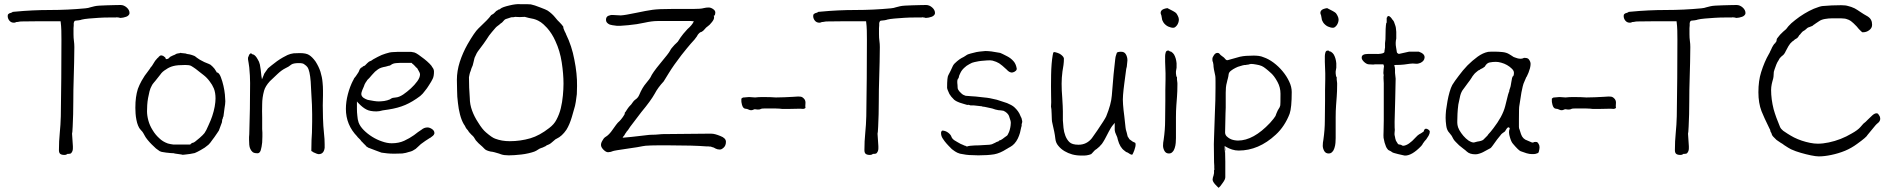

<svg xmlns="http://www.w3.org/2000/svg" viewBox="-20 -731 9083 922"><path d="M539 -647H502Q479 -647 454.5 -645.5Q430 -644 407.5 -642Q385 -640 373 -637Q369 -635 358 -633.5Q347 -632 344 -632Q340 -632 337 -629V-627Q335 -626 335 -623.5Q335 -621 334 -619Q334 -614 334 -608.5Q334 -603 333 -596V-566Q333 -549 335 -534.5Q337 -520 337 -505Q337 -469 336 -432.5Q335 -396 334 -358Q332 -301 332 -241.5Q332 -182 329 -123Q328 -115 328 -107Q328 -99 326 -89L330 -29Q330 -25 330 -18.5Q330 -12 328 -6Q326 -1 322.5 3.5Q319 8 309 8H308Q307 8 307 8H306Q304 8 304 8L301 10Q297 13 289 13Q276 13 269.5 8Q263 3 263 -10Q263 -53 267 -92.5Q271 -132 272 -173Q275 -356 275 -540Q275 -563 274.5 -584.5Q274 -606 271 -629H173Q151 -629 128 -628.5Q105 -628 82 -628Q79 -628 75.5 -627.5Q72 -627 67 -626Q65 -626 63 -625.5Q61 -625 57 -625Q56 -623 52 -623Q51 -622 47 -622Q33 -622 25 -632Q17 -642 17 -654Q17 -661 20 -663.5Q23 -666 27 -668Q30 -668 34 -670Q36 -670 38 -671.5Q40 -673 41 -674H42Q44 -674 47 -674.5Q50 -675 53 -675Q136 -683 220.5 -683Q305 -683 390 -691Q398 -692 403.5 -693Q409 -694 414 -696Q423 -698 434 -701Q442 -703 458 -704Q474 -705 493 -705.5Q512 -706 530 -706.5Q548 -707 559 -707Q575 -707 588.5 -695Q602 -683 602 -668Q602 -663 597.5 -658Q593 -653 586 -650.5Q579 -648 571.5 -646.5Q564 -645 559 -645H558Q555 -645 554 -646Q551 -646 549 -647Q548 -647 547 -647L541 -648Q540 -648 539 -648Z M981 -129Q993 -155 999 -173Q1007 -197 1011 -219Q1015 -242 1015 -258Q1015 -286 1007 -306Q999 -325 987 -340Q974 -358 957 -371Q948 -378 939 -385Q930 -392 920 -400Q906 -410 897 -415Q888 -419 870 -419Q832 -419 813 -414Q793 -409 778 -398Q759 -387 750 -373Q746 -367 723 -339Q723 -339 722 -338H721V-337L717 -332Q713 -328 709 -320Q702 -308 698 -292.5Q694 -277 691 -260Q688 -243 687 -226.5Q686 -210 686 -197Q686 -176 692.5 -152Q699 -128 713 -106Q726 -84 745 -67Q761 -51 786 -42Q793 -40 799 -39L812 -37H813H892H894L895 -39Q903 -46 906 -45.5Q909 -45 917 -51Q925 -57 939 -69Q955 -83 962 -92Q970 -103 981 -129ZM1023 -92Q1007 -68 1001 -61Q988 -42 981 -36Q977 -32 963 -22Q953 -16 943 -10Q938 -7 928 -2Q916 3 915 4Q893 9 871 11Q856 13 853 12V11Q852 11 845 10L817 6Q817 5 817 5V6Q817 6 817 6V5Q812 5 799 4Q790 3 780 2H779Q770 1 760 -1Q752 -2 748 -5H747Q738 -11 729 -18Q718 -28 708 -38Q698 -48 689 -59Q678 -73 677 -76Q672 -86 668 -92Q665 -98 656 -107H657H656Q648 -115 643 -128Q638 -140 635 -156Q632 -171 631 -186Q630 -201 630 -213Q630 -242 633 -263Q636 -285 642 -304Q649 -323 660 -343Q676 -371 688 -385Q699 -399 699 -400L704 -408Q709 -412 715 -423Q722 -435 725 -439Q738 -455 742 -457V-458Q746 -462 749 -464Q752 -465 756 -465Q758 -465 762 -463H763Q775 -455 775 -452Q775 -448 778 -447Q782 -447 784 -448L787 -449L788 -450H789L797 -458Q797 -458 801 -460Q810 -465 819 -468Q828 -474 832 -474Q848 -476 848 -478Q849 -475 851 -477L852 -476H854L872 -474Q875 -474 876 -472H877Q893 -470 901 -467Q915 -463 920 -458Q923 -455 940 -444Q950 -438 961 -433Q982 -424 983 -424Q984 -424 991 -420Q996 -416 1001 -411Q1005 -407 1010 -401Q1014 -396 1019 -387L1020 -385L1021 -383H1023L1024 -382H1026Q1035 -376 1041 -359Q1048 -341 1053 -319Q1058 -297 1060 -277Q1062 -256 1062 -245Q1062 -233 1058 -210Q1055 -191 1053 -172Q1050 -168 1050 -163Q1049 -160 1047 -156V-155Q1046 -152 1046 -146Q1046 -143 1044 -139Q1032 -107 1031 -104Q1030 -103 1023 -92ZM832 -474Q832 -475 832 -475Z M1475 -6Q1475 -41 1476 -59L1478 -94Q1479 -111 1479 -147V-183Q1479 -207 1478 -228Q1477 -250 1475 -282Q1474 -313 1472 -339Q1470 -365 1466 -383Q1462 -401 1456 -409Q1452 -415 1440 -423Q1434 -428 1415 -428Q1389 -428 1379 -421Q1366 -410 1350 -403Q1332 -394 1313 -376Q1295 -359 1276 -341Q1254 -317 1248 -295Q1239 -262 1239 -231Q1238 -196 1239 -166Q1239 -136 1239 -111Q1239 -107 1240 -94Q1240 -82 1240 -75Q1240 -61 1239 -47Q1237 -26 1232 -9Q1227 5 1217 5Q1200 5 1193 -1Q1186 -7 1182 -16Q1178 -24 1177 -36Q1176 -48 1176 -60Q1176 -67 1176 -73Q1177 -80 1177 -86Q1179 -147 1180 -208.5Q1181 -270 1181 -332Q1181 -350 1180 -368Q1178 -402 1177 -407Q1176 -416 1174 -428Q1171 -442 1171 -446Q1171 -452 1171 -454Q1172 -456 1175 -464Q1176 -469 1180 -472Q1182 -475 1186 -475Q1189 -472 1192 -470H1195L1197 -469Q1207 -465 1217 -447Q1225 -435 1228 -421Q1230 -409 1232 -396Q1233 -381 1235 -368L1238 -350L1245 -367Q1248 -378 1255 -386Q1262 -396 1267 -403Q1272 -408 1284 -417Q1296 -427 1310 -437Q1324 -447 1339 -455.5Q1354 -464 1361 -467Q1375 -473 1390 -475Q1405 -476 1420 -476Q1450 -476 1464 -467Q1479 -458 1495 -436Q1511 -411 1519 -386Q1527 -360 1529 -335Q1531 -316 1531 -296Q1531 -289 1531 -273Q1530 -255 1530 -225Q1530 -201 1531 -163.5Q1532 -126 1536 -89Q1539 -64 1539 -38Q1539 -30 1539 -21Q1538 -13 1535 -6Q1532 1 1526 5Q1518 10 1508 9Q1504 9 1489 2Q1485 1 1482 -2Q1475 -6 1475 -6ZM1526 5ZM1267 -403Z M1710 -60Q1708 -63 1702 -68Q1700 -71 1698 -72Q1697 -73 1696 -74V-75Q1641 -131 1641 -208Q1641 -242 1650.5 -278.5Q1660 -315 1676 -346H1677Q1678 -351 1681 -355.5Q1684 -360 1687 -363L1688 -364L1700 -382Q1703 -386 1704 -390Q1706 -394 1708 -399Q1710 -402 1712.5 -404.5Q1715 -407 1719 -408L1720 -409H1722V-411V-413H1724H1725H1726Q1728 -414 1730 -415Q1734 -417 1737 -421Q1740 -425 1744 -428Q1748 -431 1752 -435Q1764 -439 1772 -446Q1795 -459 1813 -467Q1831 -474 1851 -479Q1862 -481 1871 -481Q1880 -481 1891 -482H1940Q1946 -482 1954 -482Q1961 -481 1970 -479Q1977 -477 1990 -468Q2003 -459 2017 -448Q2031 -437 2043 -425Q2054 -414 2056 -408L2057 -407Q2064 -398 2064 -387Q2064 -365 2058 -353Q2052 -340 2040 -322Q2035 -314 2030.5 -307.5Q2026 -301 2020 -294Q2015 -287 2010 -281.5Q2005 -276 1998 -270Q1961 -242 1926 -227Q1891 -212 1845 -205L1818 -201Q1801 -196 1788 -196Q1757 -196 1740 -205Q1722 -214 1703 -234L1698 -239L1694 -244V-237V-231V-208Q1694 -192 1696 -175Q1697 -158 1702 -143Q1709 -124 1727 -106Q1745 -88 1767.5 -74Q1790 -60 1814 -52Q1839 -43 1861 -43Q1895 -43 1921 -55Q1947 -67 1968 -82Q1978 -90 1987 -96.5Q1996 -103 2004 -108Q2017 -119 2033 -119Q2043 -119 2055 -111Q2066 -103 2066 -93V-90Q2064 -83 2059 -79Q2052 -73 2046 -69H2045Q2034 -62 2022.5 -54.5Q2011 -47 2001 -39Q1993 -32 1987 -26L1976 -16Q1969 -11 1962 -7.5Q1955 -4 1947 -2H1946Q1929 4 1912 6Q1894 7 1874 7Q1854 7 1840 5.5Q1826 4 1812 2L1785 -8Q1771 -13 1751 -21Q1749 -21 1748 -22Q1747 -23 1745 -24V-25H1744Q1740 -27 1739 -28L1738 -29V-30Q1734 -35 1730 -38Q1726 -41 1723 -45Q1720 -49 1716 -52Q1713 -55 1710 -60ZM1727 -315Q1725 -310 1720 -299Q1715 -286 1715 -280Q1715 -269 1726 -261Q1735 -255 1747 -251H1748Q1762 -248 1776 -246Q1790 -244 1798 -244Q1808 -244 1825 -246Q1842 -249 1850 -253H1851Q1861 -260 1866 -261Q1871 -262 1881 -263Q1896 -264 1916 -277Q1935 -290 1953 -306.5Q1971 -323 1984 -341Q1997 -359 1997 -374Q1997 -380 1992 -388Q1988 -396 1983 -404L1981 -405V-406Q1977 -407 1976 -410Q1973 -414 1970 -416V-417Q1965 -421 1963 -423L1958 -427V-428L1957 -429H1956H1955H1899Q1891 -429 1883 -428Q1867 -427 1857 -419Q1854 -417 1852 -416Q1851 -416 1851 -416Q1849 -416 1846 -415L1832 -411Q1820 -409 1811 -406Q1802 -403 1795 -398Q1788 -393 1781 -387Q1774 -380 1766 -371Q1758 -362 1754 -357Q1748 -352 1743 -346V-345Q1740 -340 1736 -335Q1731 -328 1727 -315Z M2386 10Q2383 8 2354 0Q2342 -3 2337 -3Q2314 -8 2307 -16Q2300 -24 2278 -43Q2271 -50 2265 -57Q2255 -72 2255 -73Q2250 -79 2244 -84Q2233 -95 2232 -97Q2230 -101 2227 -105Q2223 -109 2220 -113Q2214 -122 2213 -126Q2213 -126 2207 -135Q2196 -154 2189 -181Q2182 -208 2179 -237Q2175 -267 2175 -296Q2174 -326 2174 -348Q2174 -390 2188 -434Q2202 -477 2225 -518Q2259 -577 2277 -594Q2327 -641 2336 -655Q2338 -659 2343 -661Q2349 -664 2352 -667Q2356 -671 2359 -674Q2362 -678 2366 -680Q2368 -681 2370 -682Q2372 -683 2374 -685Q2376 -686 2379 -686Q2381 -687 2383 -689Q2392 -697 2427 -705Q2456 -712 2474 -711Q2524 -711 2529 -710Q2545 -707 2575 -695Q2602 -685 2610 -680Q2632 -665 2647 -646Q2657 -633 2667 -624Q2677 -614 2685 -603V-602Q2685 -595 2687 -592Q2691 -583 2691 -582L2696 -572Q2698 -569 2698 -567Q2726 -510 2738 -445Q2752 -376 2751 -318Q2750 -279 2750 -279Q2750 -276 2745 -242Q2742 -222 2736 -204Q2731 -187 2726 -169Q2715 -132 2700 -108Q2679 -77 2653 -65Q2648 -63 2645 -60Q2642 -57 2638 -54Q2633 -49 2625 -43Q2622 -41 2617 -38Q2608 -35 2605 -33Q2600 -28 2593 -26Q2586 -22 2581 -21Q2571 -18 2563.5 -12.5Q2556 -7 2546 -3Q2535 1 2518 5Q2501 9 2483 11Q2466 13 2450 14Q2434 15 2423 15Q2400 15 2386 10ZM2240 -390Q2237 -384 2235 -375Q2232 -361 2232 -360Q2232 -335 2233 -310Q2235 -285 2236 -260Q2236 -230 2247 -200Q2258 -170 2276 -143Q2296 -110 2314 -95Q2343 -70 2358 -65Q2374 -59 2391 -56Q2408 -53 2428 -53Q2479 -53 2527 -67Q2571 -80 2617 -116Q2641 -134 2652 -156Q2666 -182 2673 -211Q2680 -240 2683 -272Q2686 -303 2686 -329Q2686 -376 2677.5 -431.5Q2669 -487 2647 -534Q2631 -570 2607 -597Q2599 -606 2590 -614Q2578 -625 2564 -632Q2554 -637 2543 -640Q2526 -644 2519 -645Q2510 -647 2500 -650L2475 -649Q2455 -650 2454 -650Q2448 -648 2435 -648Q2433 -648 2420 -643Q2407 -640 2402 -635Q2394 -626 2391 -623Q2383 -618 2377 -612Q2375 -610 2373 -609Q2372 -608 2369 -606Q2366 -603 2364 -602Q2360 -598 2360 -598Q2360 -598 2342 -577Q2328 -561 2316 -541Q2302 -520 2288 -502Q2271 -480 2269 -475Q2266 -469 2263 -462Q2259 -455 2258 -450Q2256 -441 2254 -433Q2252 -424 2250 -417Q2247 -410 2244 -403Q2242 -397 2240 -390Z M3409 -651Q3409 -650 3409 -647Q3409 -637 3398 -624Q3387 -610 3379 -605Q3369 -598 3365 -592Q3356 -581 3349 -578Q3341 -576 3339 -573Q3337 -571 3334 -568Q3330 -564 3327 -557Q3323 -551 3315 -541Q3306 -532 3297 -521Q3288 -510 3278.5 -499Q3269 -488 3252 -466Q3215 -418 3192 -380.5Q3169 -343 3167 -340Q3139 -310 3124 -281Q3105 -247 3060 -193L3006 -122Q2997 -109 2996 -107Q2994 -104 2991 -101Q2987 -97 2987 -95Q2986 -93 2983 -90Q2980 -86 2978 -81Q2975 -77 2972 -74L2970 -70H2974Q3011 -73 3060 -79Q3108 -85 3112 -84Q3118 -83 3160 -87L3369 -89H3397Q3412 -89 3439 -78Q3466 -68 3466 -50Q3466 -32 3455 -22Q3444 -12 3436 -13Q3426 -13 3417.5 -17Q3409 -21 3408 -22Q3406 -23 3403 -24Q3401 -23 3394 -27H3393Q3384 -27 3382 -28H3372Q3309 -33 3196 -33Q3083 -34 3066 -29Q3049 -25 2992 -17Q2928 -8 2922 -5Q2915 -1 2900 0Q2890 0 2878 -12Q2866 -24 2866 -35Q2866 -45 2873 -56Q2880 -68 2882.5 -69.5Q2885 -71 2887 -73Q2905 -83 2923 -110Q2942 -137 2946.5 -141.5Q2951 -146 2955.5 -150Q2960 -154 2971 -169Q2982 -184 2980 -188V-189Q2982 -191 2982 -192Q2983 -193 2984 -194Q2986 -196 2991 -205Q2996 -213 3003 -221Q3012 -229 3018 -239Q3024 -248 3030 -252Q3044 -261 3050 -276Q3064 -310 3083 -332Q3102 -355 3104 -360Q3112 -380 3151 -427Q3192 -476 3197 -486.5Q3202 -497 3209 -504Q3215 -511 3219.5 -516Q3224 -521 3228 -524Q3232 -527 3235 -531L3248 -551Q3258 -566 3281 -591Q3304 -611 3311 -627L3312 -629H3309Q3304 -630 3298 -630H3137Q3111 -630 3075 -622Q3040 -614 2996.5 -610Q2953 -606 2943 -607Q2916 -610 2908 -613Q2890 -621 2890 -635.5Q2890 -650 2901 -655Q2913 -660 2923 -659L2961 -657Q2981 -658 3033 -669Q3085 -680 3114 -684Q3143 -688 3206 -688H3308Q3346 -688 3359 -692Q3371 -695 3383 -695Q3394 -695 3405 -687Q3415 -680 3415 -671Q3415 -661 3411 -657V-656L3407 -655Z M3822 -209Q3745 -207 3735 -208Q3719 -211 3649 -210Q3637 -210 3634 -208Q3627 -204 3617 -205Q3610 -206 3609 -206Q3604 -207 3602 -206Q3593 -201 3584 -202Q3581 -202 3577 -204Q3567 -209 3559 -209Q3548 -210 3543 -228Q3539 -241 3540 -256V-257Q3547 -264 3553 -263L3576 -265H3578Q3606 -263 3606 -263Q3623 -265 3642 -265Q3661 -265 3678.5 -264.5Q3696 -264 3706 -263Q3726 -263 3747 -264Q3768 -265 3788 -266Q3797 -267 3804 -267Q3812 -268 3822 -267Q3831 -267 3839 -259Q3848 -251 3848 -238L3847 -220Q3852 -210 3837 -208Z M4407 -647H4370Q4347 -647 4322.5 -645.5Q4298 -644 4275.5 -642Q4253 -640 4241 -637Q4237 -635 4226 -633.5Q4215 -632 4212 -632Q4208 -632 4205 -629V-627Q4203 -626 4203 -623.5Q4203 -621 4202 -619Q4202 -614 4202 -608.5Q4202 -603 4201 -596V-566Q4201 -549 4203 -534.5Q4205 -520 4205 -505Q4205 -469 4204 -432.5Q4203 -396 4202 -358Q4200 -301 4200 -241.5Q4200 -182 4197 -123Q4196 -115 4196 -107Q4196 -99 4194 -89L4198 -29Q4198 -25 4198 -18.5Q4198 -12 4196 -6Q4194 -1 4190.5 3.5Q4187 8 4177 8H4176Q4175 8 4175 8H4174Q4172 8 4172 8L4169 10Q4165 13 4157 13Q4144 13 4137.5 8Q4131 3 4131 -10Q4131 -53 4135 -92.5Q4139 -132 4140 -173Q4143 -356 4143 -540Q4143 -563 4142.5 -584.5Q4142 -606 4139 -629H4041Q4019 -629 3996 -628.5Q3973 -628 3950 -628Q3947 -628 3943.5 -627.5Q3940 -627 3935 -626Q3933 -626 3931 -625.5Q3929 -625 3925 -625Q3924 -623 3920 -623Q3919 -622 3915 -622Q3901 -622 3893 -632Q3885 -642 3885 -654Q3885 -661 3888 -663.5Q3891 -666 3895 -668Q3898 -668 3902 -670Q3904 -670 3906 -671.5Q3908 -673 3909 -674H3910Q3912 -674 3915 -674.5Q3918 -675 3921 -675Q4004 -683 4088.5 -683Q4173 -683 4258 -691Q4266 -692 4271.5 -693Q4277 -694 4282 -696Q4291 -698 4302 -701Q4310 -703 4326 -704Q4342 -705 4361 -705.5Q4380 -706 4398 -706.5Q4416 -707 4427 -707Q4443 -707 4456.5 -695Q4470 -683 4470 -668Q4470 -663 4465.5 -658Q4461 -653 4454 -650.5Q4447 -648 4439.5 -646.5Q4432 -645 4427 -645H4426Q4423 -645 4422 -646Q4419 -646 4417 -647Q4416 -647 4415 -647L4409 -648Q4408 -648 4407 -648Z M4785 -58Q4785 -58 4783 -58Q4777 -56 4776 -54Q4774 -50 4770 -51Q4770 -51 4763 -48Q4762 -47 4760 -46Q4754 -44 4749 -41Q4746 -38 4732 -36Q4709 -34 4680 -33Q4660 -33 4640 -31H4638L4634 -30H4633H4632Q4628 -28 4626 -28H4622Q4619 -28 4616 -31L4612 -32H4610L4609 -33L4605 -35L4593 -40Q4586 -44 4577 -49Q4566 -55 4562 -58Q4560 -60 4555 -64Q4551 -69 4549 -73V-74Q4546 -84 4533 -94Q4521 -103 4506 -104Q4503 -104 4501 -100Q4499 -98 4499 -92Q4499 -78 4507 -66Q4516 -52 4525 -42Q4532 -35 4536 -30Q4541 -25 4546 -20Q4550 -15 4555.5 -11.5Q4561 -8 4566 -4Q4576 3 4590 7Q4604 10 4619 12Q4634 14 4650 14Q4665 15 4678 15Q4723 15 4754 10Q4782 5 4813 -15Q4820 -19 4820 -19L4821 -20Q4826 -22 4828 -24H4829Q4843 -32 4851 -41Q4861 -52 4867.5 -65.5Q4874 -79 4878 -93Q4882 -108 4884 -120Q4885 -125 4886 -125Q4886 -126 4886 -133V-134V-135Q4886 -135 4888 -141Q4889 -144 4889 -147Q4889 -150 4888 -153Q4887 -156 4886 -161Q4886 -165 4883 -168Q4881 -171 4881 -174H4880V-175Q4872 -197 4850 -217Q4838 -227 4816 -236Q4793 -244 4767 -252Q4732 -261 4706 -263Q4656 -269 4643 -269Q4635 -270 4631 -270Q4621 -271 4617 -271Q4615 -272 4605 -276Q4600 -279 4595 -284Q4585 -293 4581 -301Q4578 -305 4578 -323Q4578 -327 4577 -333Q4577 -339 4577 -342Q4577 -344 4578 -348Q4582 -358 4583 -354Q4583 -354 4583 -355Q4585 -369 4592 -381Q4598 -394 4610 -405Q4621 -416 4635 -423Q4648 -431 4660 -433Q4671 -435 4680 -437Q4682 -438 4721 -441Q4737 -442 4746 -440Q4765 -435 4778 -427Q4795 -415 4805 -405Q4810 -401 4814 -397Q4818 -393 4820 -391Q4822 -390 4824 -388Q4826 -386 4832 -384Q4836 -382 4842 -383Q4850 -384 4858 -391Q4864 -397 4862 -404Q4858 -425 4847 -437Q4834 -452 4816 -461Q4791 -474 4783 -477Q4775 -479 4741 -484Q4723 -486 4712 -486Q4677 -483 4669 -481Q4656 -477 4641 -474Q4627 -471 4618 -464Q4608 -457 4597 -452Q4588 -447 4576 -437Q4561 -425 4556 -415Q4544 -388 4534 -370Q4528 -361 4528 -310Q4528 -303 4539 -280Q4541 -277 4548 -267Q4559 -255 4562 -252Q4571 -245 4579 -242Q4584 -239 4608 -232Q4624 -227 4625 -227Q4632 -229 4640 -225Q4641 -225 4655 -225L4691 -221H4692H4693Q4697 -219 4699 -219Q4704 -219 4708 -218L4745 -210Q4754 -207 4760 -205Q4767 -203 4774 -202Q4781 -202 4786 -201Q4798 -199 4799 -199Q4818 -190 4825 -175Q4833 -152 4833 -150Q4835 -144 4833 -128Q4832 -119 4829 -108Q4827 -100 4824 -94Q4819 -83 4818 -82Q4817 -80 4805 -72Q4794 -63 4785 -58ZM4545 -20 4546 -19Q4546 -20 4545.5 -20Q4545 -20 4545 -20Z M5335 -444 5336 -450V-452Q5336 -457 5343 -477Q5345 -482 5362 -482.5Q5379 -483 5386 -471Q5394 -458 5394 -441Q5392 -421 5391 -411Q5390 -405 5388 -399V-398Q5387 -391 5386 -383Q5385 -375 5379 -330Q5375 -300 5373 -275Q5371 -254 5373 -229Q5375 -202 5379 -173Q5384 -128 5385 -118Q5385 -112 5391 -93Q5393 -83 5395 -76L5404 -62L5418 -52L5419 -51Q5424 -49 5430 -46Q5432 -46 5433 -41Q5434 -36 5432 -26Q5431 -23 5427 -9Q5423 1 5422 3Q5420 7 5418 11L5415 12Q5408 11 5399 4Q5393 0 5388 -1Q5384 -4 5379 -8Q5358 -23 5348 -60Q5346 -68 5345 -72Q5341 -81 5339 -86Q5337 -91 5335 -96Q5334 -101 5333 -106Q5333 -111 5333 -121V-141L5320 -125Q5316 -120 5305 -100Q5299 -88 5292 -75Q5285 -61 5278 -50Q5272 -39 5263 -31L5262 -29L5258 -26L5254 -22L5249 -18L5247 -16Q5240 -12 5236 -8L5224 5Q5222 6 5220 9Q5211 13 5198 15Q5193 16 5174 16Q5149 16 5129 10.5Q5109 5 5091.5 -5.5Q5074 -16 5062 -31Q5050 -45 5048 -64Q5046 -82 5042.5 -99Q5039 -116 5035 -133Q5031 -149 5031 -157Q5031 -171 5030 -185Q5029 -195 5029 -205V-206Q5028 -213 5027 -219Q5027 -228 5028 -240Q5028 -248 5027.5 -269Q5027 -290 5027 -316.5Q5027 -343 5027.5 -371.5Q5028 -400 5030 -424Q5032 -448 5035 -465Q5037 -477 5039 -480H5040Q5040 -481 5042 -481Q5046 -481 5057 -477.5Q5068 -474 5074.5 -469Q5081 -464 5085 -459Q5089 -453 5089 -450Q5089 -434 5087 -419Q5084 -404 5082 -388Q5080 -373 5079 -358Q5078 -343 5078 -329Q5078 -296 5081 -262Q5084 -216 5084 -196V-153Q5084 -147 5087 -117Q5089 -97 5096 -79Q5103 -61 5115 -49Q5128 -36 5159 -36Q5179 -36 5195 -44Q5211 -52 5223 -67Q5234 -82 5249 -104Q5285 -157 5292 -172Q5316 -231 5319 -272Q5328 -390 5335 -443Z M5557 -657Q5555 -661 5554 -665Q5552 -675 5559 -682Q5566 -689 5586 -692Q5591 -690 5613 -678Q5624 -672 5628 -668Q5632 -663 5636.5 -654Q5641 -645 5641 -637Q5641 -624 5633 -611Q5624 -599 5617 -598Q5610 -597 5603 -599Q5596 -601 5590 -603.5Q5584 -606 5577 -612Q5570 -618 5566.5 -624Q5563 -630 5561 -635Q5559 -648 5557 -657ZM5632 -360V-350V-349L5634 -332V-323Q5634 -292 5632 -266L5629 -226Q5627 -199 5627 -168V-68Q5627 -58 5626 -45Q5625 -32 5621 -20Q5618 -9 5610 -1Q5604 6 5593 6Q5579 6 5572 -6Q5565 -19 5565 -31Q5565 -46 5568 -60Q5575 -108 5575 -153Q5575 -199 5576 -247Q5576 -273 5576 -298Q5577 -324 5577 -351V-379L5575 -434V-462Q5575 -470 5578 -480Q5581 -488 5588 -488H5593L5598 -484Q5601 -483 5604 -483L5605 -482Q5613 -477 5618 -469Q5623 -460 5626 -449.5Q5629 -439 5630 -427V-406L5627 -388V-387V-379Q5627 -377 5628 -371Q5628 -364 5632 -360Z M6079 -141Q6088 -151 6095.5 -160.5Q6103 -170 6105 -174Q6107 -179 6109 -185L6112 -192Q6115 -200 6116 -201Q6119 -205 6125 -216Q6127 -221 6128 -225Q6129 -229 6129 -281Q6129 -311 6115 -337Q6098 -369 6079 -384Q6074 -388 6070 -392Q6065 -396 6059 -401Q6048 -410 6039 -414Q6027 -419 6013 -421Q5998 -424 5987 -424Q5985 -424 5978 -422Q5976 -421 5976 -421H5975Q5971 -420 5967 -420Q5964 -420 5962 -419Q5961 -419 5958 -419H5957Q5949 -418 5937 -414Q5924 -411 5913 -405Q5901 -399 5892 -392Q5881 -384 5880 -374Q5879 -364 5876 -353Q5875 -350 5874 -346Q5873 -341 5872 -337Q5868 -323 5867 -310.5Q5866 -298 5866 -286V-214Q5866 -201 5865 -187Q5864 -164 5864 -141Q5863 -118 5863 -95Q5863 -85 5870 -77Q5877 -70 5886 -65Q5895 -60 5906 -58Q5917 -56 5925 -56Q5999 -56 6079 -141ZM5832 171Q5825 165 5814 153Q5803 140 5803 131Q5803 124 5808 110V109Q5810 103 5810 96Q5809 86 5811 85Q5812 85 5811 75Q5811 66 5811 65Q5810 57 5810 48Q5810 3 5809 -39L5810 -72Q5811 -92 5814 -190Q5817 -250 5817 -310V-338Q5817 -362 5816 -366Q5807 -404 5807 -420Q5807 -422 5806 -426L5805 -431V-432Q5804 -434 5804 -434V-435L5803 -436Q5802 -439 5802 -448Q5802 -456 5810 -467Q5817 -477 5826 -477Q5832 -477 5835 -474Q5841 -466 5849 -461Q5859 -454 5860 -452Q5869 -440 5875 -442Q5927 -457 5936 -459H5937Q5959 -464 6000 -464Q6012 -464 6024.5 -462.5Q6037 -461 6048 -456Q6072 -448 6096 -430Q6120 -412 6139 -389Q6159 -365 6171 -339Q6183 -314 6183 -289Q6183 -214 6173 -185Q6162 -156 6145 -130Q6128 -104 6106 -84Q6024 -8 5928 -8Q5912 -8 5896.5 -13Q5881 -18 5869 -25L5861 -30V-21V-12V-11L5862 -7V2Q5866 -13 5863 -32L5864 -26Q5862 -14 5863 -3Q5864 15 5864 45V120Q5864 125 5861 132Q5857 140 5851 148Q5846 156 5840 163Q5836 168 5832 171ZM5875 -443 5874 -442Q5875 -442 5875 -442Q5875 -442 5875 -443Z M6324 -657Q6322 -661 6321 -665Q6319 -675 6326 -682Q6333 -689 6353 -692Q6358 -690 6380 -678Q6391 -672 6395 -668Q6399 -663 6403.5 -654Q6408 -645 6408 -637Q6408 -624 6400 -611Q6391 -599 6384 -598Q6377 -597 6370 -599Q6363 -601 6357 -603.5Q6351 -606 6344 -612Q6337 -618 6333.5 -624Q6330 -630 6328 -635Q6326 -648 6324 -657ZM6399 -360V-350V-349L6401 -332V-323Q6401 -292 6399 -266L6396 -226Q6394 -199 6394 -168V-68Q6394 -58 6393 -45Q6392 -32 6388 -20Q6385 -9 6377 -1Q6371 6 6360 6Q6346 6 6339 -6Q6332 -19 6332 -31Q6332 -46 6335 -60Q6342 -108 6342 -153Q6342 -199 6343 -247Q6343 -273 6343 -298Q6344 -324 6344 -351V-379L6342 -434V-462Q6342 -470 6345 -480Q6348 -488 6355 -488H6360L6365 -484Q6368 -483 6371 -483L6372 -482Q6380 -477 6385 -469Q6390 -460 6393 -449.5Q6396 -439 6397 -427V-406L6394 -388V-387V-379Q6394 -377 6395 -371Q6395 -364 6399 -360Z M6643 -651 6644 -654Q6644 -654 6647 -654Q6653 -654 6659 -647Q6662 -644 6663 -642Q6665 -638 6670 -633Q6674 -629 6678 -615Q6682 -605 6683 -598L6685 -578V-546Q6680 -525 6684 -504Q6686 -490 6687 -486V-485Q6687 -478 6692 -475Q6696 -471 6702 -473L6747 -483Q6771 -483 6793 -483V-482V-483Q6822 -473 6821 -455Q6820 -438 6801 -429Q6790 -424 6779 -425Q6763 -427 6751 -425L6722 -421Q6704 -419 6681 -419L6675 -418L6677 -412Q6679 -406 6679 -395Q6679 -383 6679 -381L6682 -353L6680 -258Q6677 -162 6677 -146Q6677 -111 6678 -107Q6678 -104 6677 -96Q6676 -85 6677 -82Q6678 -80 6679 -73Q6680 -65 6683 -57V-56L6693 -40Q6695 -37 6706 -36L6709 -35Q6713 -31 6719 -31Q6744 -33 6778 -71Q6788 -82 6795 -86Q6799 -88 6804 -91Q6808 -94 6810 -95Q6814 -97 6816 -99L6817 -100V-101Q6820 -113 6828 -113Q6833 -113 6840 -108Q6846 -104 6846 -98Q6846 -90 6840 -79Q6833 -67 6829 -62Q6824 -57 6821 -53Q6818 -49 6816 -46Q6813 -43 6811 -38L6805 -30Q6759 18 6725 16Q6720 15 6694 9Q6668 3 6664 -1Q6661 -4 6652 -8Q6646 -10 6643 -15Q6638 -21 6635.5 -27.5Q6633 -34 6629 -46Q6626 -59 6624 -69Q6623 -79 6624 -99Q6625 -119 6625 -153V-331Q6623 -363 6624 -367L6625 -368L6623 -380Q6624 -402 6626 -413V-414L6623 -422H6582Q6577 -422 6575 -421L6554 -422Q6543 -422 6530 -434Q6518 -446 6519 -455Q6519 -472 6550 -472Q6557 -472 6560 -472H6589Q6597 -471 6610 -473Q6619 -474 6624 -477Q6630 -480 6628 -487Q6628 -488 6629 -489Q6630 -492 6630 -497Q6630 -500 6631 -502Q6631 -503 6631 -514V-524L6633 -542Q6633 -602 6637 -621Q6638 -622 6639 -622Q6639 -634 6639 -643V-646H6640Z M7092 -400Q7089 -399 7086 -396Q7084 -395 7083 -394V-395L7082 -394Q7081 -393 7080 -393H7079L7078 -392Q7072 -387 7066 -382Q7061 -378 7056 -371Q7050 -364 7047 -358Q7044 -353 7039 -346Q7033 -339 7027 -330L7019 -319Q7014 -311 7008 -304Q6997 -291 6992 -271Q6987 -251 6983 -229Q6980 -206 6979 -185Q6978 -164 6978 -150Q6978 -150 6978 -141Q6978 -137 6979 -131Q6980 -121 6988 -106Q6996 -92 7007 -79Q7019 -65 7032 -56Q7050 -45 7059 -47Q7066 -49 7074 -51Q7096 -54 7103 -60Q7110 -66 7117 -74Q7124 -80 7127 -86Q7137 -96 7152 -116Q7172 -142 7187 -169Q7202 -197 7208 -221Q7221 -273 7222 -277Q7226 -287 7226 -289L7227 -290L7228 -298Q7229 -300 7232 -310Q7234 -315 7235 -322Q7236 -327 7237 -334Q7238 -340 7239 -345Q7240 -351 7241 -356Q7243 -360 7243 -363H7244L7245 -364Q7250 -367 7250 -382Q7250 -392 7239 -402Q7230 -411 7217 -418.5Q7204 -426 7189 -430Q7175 -434 7163 -434Q7148 -434 7133 -431Q7119 -428 7110 -411Q7109 -411 7109 -410H7108Q7107 -409 7105 -407H7104Q7102 -405 7100 -404Q7095 -402 7092 -400ZM7353 8Q7349 9 7337 9Q7325 9 7311 5Q7296 0 7282 -5Q7272 -9 7245 -41Q7237 -50 7231 -71Q7223 -96 7229 -111Q7232 -117 7225 -119L7223 -120L7221 -119Q7216 -115 7213 -110Q7209 -103 7207 -100Q7190 -89 7186 -82Q7177 -72 7169 -61Q7157 -44 7148.5 -32.5Q7140 -21 7138 -20Q7135 -18 7101 0Q7093 4 7083 7Q7074 10 7065 10Q7038 10 7024 -3Q7018 -9 7007 -17Q6996 -25 6987 -33Q6978 -41 6970 -50Q6962 -58 6959 -64Q6955 -72 6951 -79Q6947 -85 6940 -93Q6928 -105 6925 -127Q6922 -149 6922 -165Q6922 -180 6924 -201Q6927 -223 6931 -246Q6935 -268 6941 -289Q6947 -310 6954 -323Q6965 -341 6985 -367Q7004 -393 7027 -417Q7050 -440 7076 -459Q7101 -477 7126 -482Q7135 -483 7142 -483Q7150 -483 7157 -483Q7175 -483 7195 -481Q7214 -479 7227 -471Q7233 -467 7240 -463Q7249 -456 7255 -455Q7261 -453 7267 -451Q7274 -449 7282 -449H7283Q7290 -449 7296 -452L7298 -453Q7299 -453 7303 -453H7302H7303Q7318 -453 7323 -444Q7330 -434 7330 -424Q7330 -415 7327 -403Q7321 -386 7320 -382Q7316 -373 7311 -362H7310Q7306 -352 7301 -341Q7295 -329 7292 -315Q7286 -289 7286 -287Q7277 -228 7276 -223Q7274 -217 7274 -156V-122Q7274 -114 7277 -109Q7278 -105 7284 -87Q7292 -63 7315 -56Q7322 -53 7336 -47Q7342 -45 7347 -49Q7357 -50 7359 -49H7360Q7362 -49 7366 -44Q7370 -38 7372 -32Q7374 -23 7372 -14Q7370 -1 7367 3Q7364 5 7353 8Z M7714 -209Q7637 -207 7627 -208Q7611 -211 7541 -210Q7529 -210 7526 -208Q7519 -204 7509 -205Q7502 -206 7501 -206Q7496 -207 7494 -206Q7485 -201 7476 -202Q7473 -202 7469 -204Q7459 -209 7451 -209Q7440 -210 7435 -228Q7431 -241 7432 -256V-257Q7439 -264 7445 -263L7468 -265H7470Q7498 -263 7498 -263Q7515 -265 7534 -265Q7553 -265 7570.5 -264.5Q7588 -264 7598 -263Q7618 -263 7639 -264Q7660 -265 7680 -266Q7689 -267 7696 -267Q7704 -268 7714 -267Q7723 -267 7731 -259Q7740 -251 7740 -238L7739 -220Q7744 -210 7729 -208Z M8299 -647H8262Q8239 -647 8214.5 -645.5Q8190 -644 8167.5 -642Q8145 -640 8133 -637Q8129 -635 8118 -633.5Q8107 -632 8104 -632Q8100 -632 8097 -629V-627Q8095 -626 8095 -623.5Q8095 -621 8094 -619Q8094 -614 8094 -608.5Q8094 -603 8093 -596V-566Q8093 -549 8095 -534.5Q8097 -520 8097 -505Q8097 -469 8096 -432.5Q8095 -396 8094 -358Q8092 -301 8092 -241.5Q8092 -182 8089 -123Q8088 -115 8088 -107Q8088 -99 8086 -89L8090 -29Q8090 -25 8090 -18.5Q8090 -12 8088 -6Q8086 -1 8082.5 3.5Q8079 8 8069 8H8068Q8067 8 8067 8H8066Q8064 8 8064 8L8061 10Q8057 13 8049 13Q8036 13 8029.5 8Q8023 3 8023 -10Q8023 -53 8027 -92.5Q8031 -132 8032 -173Q8035 -356 8035 -540Q8035 -563 8034.5 -584.5Q8034 -606 8031 -629H7933Q7911 -629 7888 -628.5Q7865 -628 7842 -628Q7839 -628 7835.5 -627.5Q7832 -627 7827 -626Q7825 -626 7823 -625.5Q7821 -625 7817 -625Q7816 -623 7812 -623Q7811 -622 7807 -622Q7793 -622 7785 -632Q7777 -642 7777 -654Q7777 -661 7780 -663.5Q7783 -666 7787 -668Q7790 -668 7794 -670Q7796 -670 7798 -671.5Q7800 -673 7801 -674H7802Q7804 -674 7807 -674.5Q7810 -675 7813 -675Q7896 -683 7980.5 -683Q8065 -683 8150 -691Q8158 -692 8163.5 -693Q8169 -694 8174 -696Q8183 -698 8194 -701Q8202 -703 8218 -704Q8234 -705 8253 -705.5Q8272 -706 8290 -706.5Q8308 -707 8319 -707Q8335 -707 8348.5 -695Q8362 -683 8362 -668Q8362 -663 8357.5 -658Q8353 -653 8346 -650.5Q8339 -648 8331.5 -646.5Q8324 -645 8319 -645H8318Q8315 -645 8314 -646Q8311 -646 8309 -647Q8308 -647 8307 -647L8301 -648Q8300 -648 8299 -648Z M8918 -580Q8909 -588 8906 -592Q8901 -599 8896 -604Q8879 -622 8868 -630Q8860 -636 8846 -640Q8840 -642 8834 -642Q8829 -643 8821 -643H8778Q8761 -643 8744 -640Q8726 -637 8715 -629Q8705 -623 8700 -619Q8697 -617 8693 -614Q8689 -612 8685 -608Q8683 -606 8679 -605Q8674 -603 8669 -601Q8660 -599 8654 -592Q8645 -584 8640 -582Q8635 -579 8632 -575Q8629 -571 8626 -568Q8625 -567 8624 -565Q8623 -564 8621 -563Q8614 -551 8610 -548Q8597 -541 8594 -537Q8593 -536 8592 -535L8587 -532Q8587 -532 8585 -530Q8577 -524 8568 -509Q8556 -488 8555 -485Q8552 -478 8549 -474Q8546 -469 8541 -465Q8535 -461 8532 -457Q8526 -452 8525 -449Q8523 -444 8520 -440Q8517 -436 8515 -432Q8512 -427 8510 -421Q8508 -415 8506 -410Q8503 -403 8501.5 -397.5Q8500 -392 8498 -386Q8497 -378 8497 -370Q8497 -363 8495 -354Q8493 -346 8491 -339.5Q8489 -333 8488 -327Q8485 -312 8485 -299Q8485 -255 8497 -207Q8508 -168 8528 -121Q8532 -112 8543 -103Q8557 -93 8564 -89Q8578 -80 8595 -71Q8613 -62 8632.5 -55.5Q8652 -49 8672 -45Q8692 -41 8709 -41Q8734 -41 8762 -47Q8791 -53 8819 -64Q8847 -75 8872 -90Q8901 -106 8914 -121Q8924 -133 8928 -137Q8939 -145 8950 -157Q8961 -168 8971 -177Q8981 -186 8990 -187Q8997 -187 8999 -184Q9001 -180 9003 -178Q9007 -173 9008 -168Q9009 -164 9009 -161Q9009 -152 9002 -144Q8989 -133 8986 -129Q8967 -106 8948 -83Q8944 -73 8898 -40Q8871 -20 8840 -7Q8808 6 8774 13Q8741 20 8714 20Q8700 20 8676 15Q8652 10 8628 3Q8603 -4 8581 -14Q8569 -20 8548 -34Q8544 -37 8540 -40Q8535 -43 8530 -46Q8512 -58 8511 -59Q8503 -67 8495 -75Q8491 -79 8489 -84Q8488 -89 8486 -93Q8482 -97 8481.5 -102.5Q8481 -108 8477 -114Q8450 -169 8439 -197Q8424 -236 8424 -288Q8424 -343 8437 -384Q8453 -435 8474 -471Q8480 -481 8480 -483Q8485 -494 8486 -495Q8487 -497 8489 -502Q8491 -506 8494 -511Q8497 -516 8500 -520Q8504 -524 8505 -524Q8505 -525 8506 -526V-527Q8510 -529 8511 -535Q8512 -540 8512 -542Q8512 -543 8513 -545Q8514 -546 8515 -548Q8527 -565 8543 -579Q8556 -591 8557 -591Q8562 -598 8568 -605Q8580 -619 8601 -635Q8621 -651 8644 -665Q8667 -679 8690 -689Q8720 -701 8732 -702Q8755 -704 8776 -705Q8797 -706 8821 -706Q8843 -706 8855 -702Q8869 -699 8886 -691Q8894 -687 8899.5 -683Q8905 -679 8913 -674Q8921 -668 8930 -663Q8939 -658 8949 -652Q8961 -644 8965 -635Q8970 -626 8970 -612Q8970 -596 8956 -586Q8943 -576 8926 -576H8923Q8923 -577 8921 -578L8919 -579Z"/></svg>

Font: ToneOZ-Tsuipita-TC
Style: Tsuipita-TC
Weight: 400
Designer: :Jeffrey Xuan (Chih-Lin Hsuan)  :
Foundry: jeffreyx@gmail.com, cjkFonts.io
Version: Version 0.24071